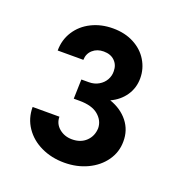

<svg xmlns="http://www.w3.org/2000/svg" viewBox="-92 -975 577 618"><g transform="rotate(20 196.0 -666.0)"><path d="M36.1 -570.3H127.9Q127.9 -546.4 146.2 -531Q164.6 -515.6 190.4 -515.6Q220.2 -515.6 238.5 -533.2Q256.8 -550.8 257.8 -578.1Q257.3 -604 235.6 -622.3Q213.9 -640.6 170.9 -640.6H151.4L153.3 -707H178.7Q197.8 -707 212.4 -715.6Q227.1 -724.1 234.9 -738Q242.7 -752 242.2 -767.6Q242.2 -789.1 228.3 -802.7Q214.4 -816.4 190.4 -816.4Q168 -816.4 153.1 -803.2Q138.2 -790 137.7 -768.6H49.8Q49.8 -805.2 68.6 -834.5Q87.4 -863.8 120.1 -880.1Q152.8 -896.5 193.4 -896.5Q234.4 -896.5 265.4 -880.1Q296.4 -863.8 313.2 -835.9Q330.1 -808.1 330.1 -775.4Q330.1 -742.2 312.3 -716.1Q294.4 -689.9 263.7 -675.8Q303.2 -662.1 326.2 -633.1Q349.1 -604 348.6 -565.4Q348.6 -529.3 327.9 -499.8Q307.1 -470.2 271.5 -453.4Q235.8 -436.5 192.4 -436.5Q148.9 -436.5 113.3 -453.4Q77.6 -470.2 56.9 -500.7Q36.1 -531.2 36.1 -570.3Z"/></g></svg>

Font: Reddit Sans Chocolate SemiBold
Style: Regular
Weight: 600
Designer: Stephen Hutchings
Foundry: Reddit
Version: Version 1.011